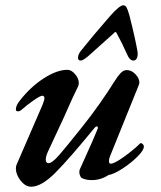

<svg xmlns="http://www.w3.org/2000/svg" viewBox="-20 -692 607 726"><path d="M40 -55Q40 -63 43 -70L141 -296Q148 -314 148 -320Q148 -330 140 -330Q132 -330 107 -312.5Q82 -295 64 -279Q56 -271 48 -271Q40 -271 40 -278Q40 -294 56 -313Q97 -365 146.5 -396.5Q196 -428 235 -428Q250 -428 264 -411.5Q278 -395 278 -378Q278 -373 276 -367Q256 -327 221 -247L161 -118Q153 -100 153 -89Q153 -75 164 -75Q177 -75 204 -106Q231 -137 289 -210Q323 -252 357 -300.5Q391 -349 410 -380Q425 -404 436 -415.5Q447 -427 459 -427Q477 -427 492 -411.5Q507 -396 507 -380Q507 -377 505 -371L396 -101Q392 -92 392 -83Q392 -73 399 -73Q412 -73 448.5 -99Q485 -125 508 -148Q511 -151 512 -151Q516 -151 520 -147Q524 -143 524 -138Q524 -124 500 -100Q476 -76 444 -55Q412 -34 390 -30Q361 -11 327 -11Q306 -11 291 -18Q287 -19 283.5 -26Q280 -33 280 -41Q280 -49 282 -52L295 -81Q336 -171 349 -204Q350 -206 350 -209Q350 -214 346 -214Q342 -214 337 -208Q244 -94 190.5 -40Q137 14 98 14Q76 14 58 -9Q40 -32 40 -55ZM469 -635Q491 -549 500 -497Q502 -483 498 -473Q494 -463 484 -463Q470 -463 459 -490Q443 -526 421 -567Q417 -575 411 -567L324 -489Q296 -463 285 -463Q275 -463 275 -474Q275 -486 286 -500Q328 -553 395 -630Q432 -672 446 -672Q454 -672 458.5 -664Q463 -656 469 -635Z"/></svg>

Font: EB Garamond SemiBold
Style: Italic
Weight: 600
Italic angle: -17.2°
Designer: Georg Duffner and Octavio Pardo
Foundry: Georg Duffner
Version: Version 1.000